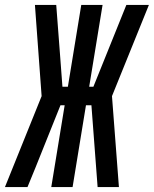

<svg xmlns="http://www.w3.org/2000/svg" viewBox="-56 -755 621 775"><path d="M424 0H338L313 -330H291L237 0H151L205 -330H188L87 -78L55 0H-36L112 -367L85 -735H171L187 -525L196 -405H218L272 -735H358L304 -405H321L454 -735H545L396 -367Z"/></svg>

Font: Iosevka Semibold
Style: Italic
Weight: 600
Italic angle: -9°
Monospace: yes
Designer: Belleve Invis
Foundry: Belleve Invis
Version: Version 32.5.0; ttfautohint (v1.8.4)